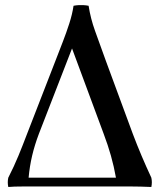

<svg xmlns="http://www.w3.org/2000/svg" viewBox="-20 -743 631 765"><path d="M583 -35Q587 -17 583 2Q560 1 540.5 0.5Q521 0 502 0Q483 0 460 0H175Q112 0 73 0Q34 0 13 2Q9 -17 13 -35Q36 -80 53.5 -122.5Q71 -165 88 -210L208 -519Q218 -545 231 -578.5Q244 -612 256 -649Q268 -686 273 -720Q283 -722 293 -722.5Q303 -723 313 -722.5Q323 -722 333 -720Q341 -669 358.5 -620.5Q376 -572 402 -500L509 -210Q526 -165 544 -122.5Q562 -80 583 -35ZM94 -35H442Q434 -80 422 -122.5Q410 -165 393 -210L267 -550L135 -210Q118 -165 108 -122.5Q98 -80 94 -35Z"/></svg>

Font: Poltawski Nowy
Style: Regular
Weight: 400
Designer: Adam Pótawski, Mateusz Machalski, Borys Kosmynka, Ania Wieluska
Foundry: Capitalics.wtf
Version: Version 1.001;gftools[0.9.25]